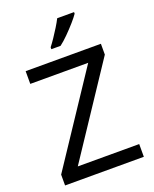

<svg xmlns="http://www.w3.org/2000/svg" viewBox="-170 -1039 912 1134"><g transform="rotate(-20 286.0 -472.0)"><path d="M533 0H38V-68L414 -634H50V-714H523V-646L147 -80H533ZM438 -934Q426 -916 401 -887.5Q376 -859 347.5 -830.5Q319 -802 295 -784H237V-796Q252 -815 269.5 -841Q287 -867 304 -894.5Q321 -922 332 -944H438Z"/></g></svg>

Font: Noto Kufi Arabic
Style: Regular
Weight: 400
Designer: Monotype Design Team, David Williams, Khaled Hosny
Foundry: Google LLC
Version: Version 2.109; ttfautohint (v1.8.4.7-5d5b)